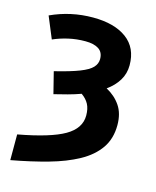

<svg xmlns="http://www.w3.org/2000/svg" viewBox="-116 -622 762 937"><g transform="rotate(15 265.0 -153.5)"><path d="M26.4 234.4V104.5Q187.5 74.7 257.8 34.2Q328.1 -6.3 328.1 -71.3Q328.1 -106 315.9 -128.7Q303.7 -151.4 279.3 -168.5Q248 -157.2 214.6 -148.2Q181.2 -139.2 146.5 -130.9L119.1 -239.7Q199.2 -259.3 243.4 -276.6Q287.6 -293.9 304.9 -312.7Q322.3 -331.5 322.3 -355Q322.3 -389.2 298.6 -405Q274.9 -420.9 231 -420.9Q186.5 -420.9 145.8 -411.6Q105 -402.3 69.8 -386.7L24.4 -496.1Q125 -542.5 237.3 -542.5Q345.7 -542.5 407.5 -496.8Q469.2 -451.2 469.2 -363.3Q469.2 -320.8 448.2 -286.4Q427.2 -252 390.1 -225.6Q434.6 -201.7 460.9 -163.1Q487.3 -124.5 487.3 -65.4Q487.3 2.9 453.4 51.8Q419.4 100.6 357.7 134.5Q295.9 168.5 211.7 192.1Q127.4 215.8 26.4 234.4Z"/></g></svg>

Font: Lunasima
Style: Bold
Weight: 700
Designer: The DocRepair Project, Monotype Design Team
Foundry: Google
Version: Version 2.009